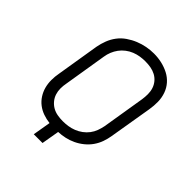

<svg xmlns="http://www.w3.org/2000/svg" viewBox="-204 -877 1008 1008"><g transform="rotate(45 300.0 -373.0)"><path d="M211 0 228 -100Q202 -103 178 -111.5Q154 -120 134.5 -135Q115 -150 101.5 -171Q88 -192 81.5 -216Q75 -240 75 -266.5Q75 -293 80 -319L119 -558Q124 -585 134 -611Q144 -637 161 -659.5Q178 -682 202 -698.5Q226 -715 252 -725.5Q278 -736 304.5 -741Q331 -746 358 -746Q388 -746 416.5 -739.5Q445 -733 470 -720Q495 -707 513.5 -686Q532 -665 541.5 -638Q551 -611 551.5 -581.5Q552 -552 547 -522L507 -283Q503 -258 494.5 -234Q486 -210 471 -188.5Q456 -167 435 -150Q414 -133 390.5 -122Q367 -111 342.5 -105.5Q318 -100 293 -99L276 0ZM270 -156Q290 -156 309.5 -159Q329 -162 348 -169.5Q367 -177 384 -189.5Q401 -202 413.5 -218.5Q426 -235 433 -254Q440 -273 444 -293L483 -532Q486 -552 486 -572.5Q486 -593 480 -611.5Q474 -630 461.5 -645Q449 -660 432 -669Q415 -678 395.5 -681.5Q376 -685 355 -685Q335 -685 316 -682Q297 -679 278 -671.5Q259 -664 242 -651Q225 -638 213 -621.5Q201 -605 193.5 -586.5Q186 -568 183 -548L144 -309Q140 -289 140 -269Q140 -249 146 -230.5Q152 -212 164.5 -197Q177 -182 193.5 -172.5Q210 -163 230 -159.5Q250 -156 270 -156Z"/></g></svg>

Font: Iosevka Curly LtExObl
Style: Regular
Weight: 300
Width: 7
Italic angle: -9°
Monospace: yes
Designer: Belleve Invis
Foundry: Belleve Invis
Version: Version 11.1.0; ttfautohint (v1.8.3)